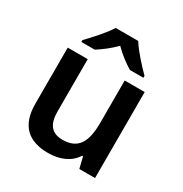

<svg xmlns="http://www.w3.org/2000/svg" viewBox="-178 -968 999 1048"><g transform="rotate(30 321.0 -444.0)"><path d="M392 -832H250C223 -787 163 -722 126 -684V-672H210C245 -694 285 -724 320 -760C355 -724 397 -693 432 -672H517V-684C480 -721 419 -787 392 -832ZM562 -608H436V-343C436 -224 404 -158 303 -158C234 -158 203 -198 203 -279V-608H77V-254C77 -116 149 -56 271 -56C339 -56 405 -80 440 -136H446L463 -66H562Z"/></g></svg>

Font: Noto Sans Malayalam UI SemiBold
Style: Regular
Weight: 600
Designer: Jelle Bosma - Monotype Design Team
Foundry: Monotype Imaging Inc.
Version: Version 2.104